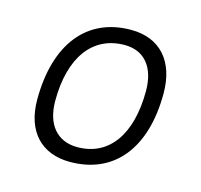

<svg xmlns="http://www.w3.org/2000/svg" viewBox="-84 -618 754 719"><g transform="rotate(15 293.0 -258.5)"><path d="M245.1 9.8C416.5 9.8 518.1 -115.7 518.1 -328.6C518.1 -453.6 451.7 -527.3 339.8 -527.3C168.5 -527.3 66.9 -399.9 66.9 -184.1C66.9 -62.5 133.3 9.8 245.1 9.8ZM257.8 -50.8C179.2 -50.8 133.3 -105.5 133.3 -197.3C133.3 -366.2 207 -466.3 331.1 -466.3C407.7 -466.3 452.1 -412.1 452.1 -320.3C452.1 -150.9 379.9 -50.8 257.8 -50.8Z"/></g></svg>

Font: Cascadia Mono NF Light
Style: Italic
Weight: 300
Italic angle: -10°
Monospace: yes
Designer: Aaron Bell
Foundry: Saja Typeworks
Version: Version 2404.023